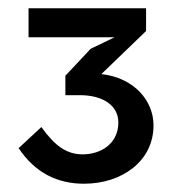

<svg xmlns="http://www.w3.org/2000/svg" viewBox="-20 -778 442 464"><path d="M49 -688H257L199 -660L138 -595V-548H173C229 -548 266 -523 266 -482C266 -431 224 -405 180 -405C141 -405 113 -425 80 -471L25 -420C65 -360 119 -334 183 -334C274 -334 351 -388 351 -475C351 -535 304 -590 225 -599L333 -703V-758H49Z"/></svg>

Font: LaHaus Display SemiBold
Style: Regular
Weight: 600
Designer: We are Make, BastardaType, Dalton Maag Ltd
Foundry: BastardaType, Dalton Maag Ltd
Version: Version 3.100;Glyphs 3.3 (3331)